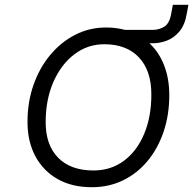

<svg xmlns="http://www.w3.org/2000/svg" viewBox="-20 -775 808 803"><path d="M95 -265Q95 -348 120 -419.5Q145 -491 190 -545Q235 -599 294.5 -629.5Q354 -660 424 -660Q465 -660 503 -650H618Q646 -650 668 -664Q690 -678 697 -723L703 -755H768L761 -717Q753 -670 730 -643Q707 -616 677.5 -605Q648 -594 619 -594H605Q645 -557 666.5 -501.5Q688 -446 688 -377Q688 -294 664 -223.5Q640 -153 596.5 -101Q553 -49 494 -20.5Q435 8 364 8Q282 8 222 -25.5Q162 -59 128.5 -120.5Q95 -182 95 -265ZM613 -380Q613 -480 561 -535Q509 -590 416 -590Q346 -590 290.5 -547.5Q235 -505 203 -431.5Q171 -358 171 -264Q171 -168 223.5 -115Q276 -62 371 -62Q443 -62 497.5 -102Q552 -142 582.5 -214Q613 -286 613 -380Z"/></svg>

Font: Overused Grotesk
Style: Italic
Weight: 400
Italic angle: -10°
Version: Version 0.003